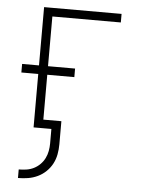

<svg xmlns="http://www.w3.org/2000/svg" viewBox="-53 -562 606 827"><g transform="rotate(5 250.0 -148.5)"><path d="M56 223V186Q73 186 89.5 183.5Q106 181 121 173.5Q136 166 148 154Q160 142 167.5 127Q175 112 178 95.5Q181 79 181 63V0H104V-231H31V-268H104V-520H439V-483H143V-268H260V-231H143V-37H221V63Q221 85 217 106.5Q213 128 203 147Q193 166 177 181.5Q161 197 141 206.5Q121 216 99.5 219.5Q78 223 56 223Z"/></g></svg>

Font: Iosevka Extralight
Style: Regular
Weight: 200
Monospace: yes
Designer: Belleve Invis
Foundry: Belleve Invis
Version: Version 32.0.1; ttfautohint (v1.8.4)